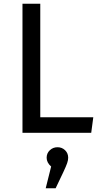

<svg xmlns="http://www.w3.org/2000/svg" viewBox="-20 -709 538 1025"><path d="M195 -83H478L467 0H100V-689H195ZM344 133Q344 146 338.5 162Q333 178 318 210L277 296H224L253 180Q229 159 229 133Q229 109 246 93Q263 77 287 77Q311 77 327.5 93Q344 109 344 133Z"/></svg>

Font: Fira Sans
Style: Regular
Weight: 400
Designer: bBox Type GmbH & Carrois Corporate GbR & Edenspiekermann AG
Foundry: bBox Type GmbH & Carrois Corporate GbR & Edenspiekermann AG
Version: Version 4.301